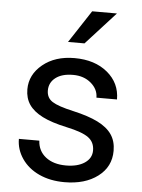

<svg xmlns="http://www.w3.org/2000/svg" viewBox="-54 -793 624 845"><g transform="rotate(5 258.0 -370.0)"><path d="M376 -140.1Q376 -176.8 348.4 -197Q320.8 -217.3 252.2 -231.9Q183.6 -246.6 143.3 -267.1Q103 -287.6 83.7 -315.9Q64.5 -344.2 64.5 -383.3Q64.5 -448.2 119.4 -493.2Q174.3 -538.1 259.8 -538.1Q349.6 -538.1 405.5 -491.7Q461.4 -445.3 461.4 -373H370.6Q370.6 -410.2 339.1 -437Q307.6 -463.9 259.8 -463.9Q210.4 -463.9 182.6 -442.4Q154.8 -420.9 154.8 -386.2Q154.8 -353.5 180.7 -336.9Q206.5 -320.3 274.2 -305.2Q341.8 -290 383.8 -269Q425.8 -248 446 -218.5Q466.3 -189 466.3 -146.5Q466.3 -75.7 409.7 -33Q353 9.8 262.7 9.8Q199.2 9.8 150.4 -12.7Q101.6 -35.2 74 -75.4Q46.4 -115.7 46.4 -162.6H136.7Q139.2 -117.2 173.1 -90.6Q207 -64 262.7 -64Q314 -64 345 -84.7Q376 -105.5 376 -140.1ZM318.8 -750H428.2L297.4 -606.4H224.6Z"/></g></svg>

Font: SteelSelectRoboto
Style: Roboto-Regular
Weight: 400
Designer: Google
Version: Version 2.137; 2017